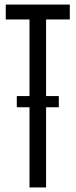

<svg xmlns="http://www.w3.org/2000/svg" viewBox="-20 -820 331 840"><path d="M109.1 0V-734.8H5.2V-800H285.4V-734.8H181.6V0ZM53.5 -399.7H237.3V-350.8H53.5Z"/></svg>

Font: Big Shoulders Thin
Style: Regular
Weight: 100
Designer: Patric King
Foundry: XO Type Co
Version: Version 2.002